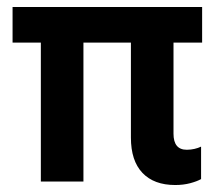

<svg xmlns="http://www.w3.org/2000/svg" viewBox="-20 -520 617 550"><path d="M515 -91Q526.5 -91 537.2 -93.5Q548 -96 556 -100V-7Q544.5 -0.5 524.8 4.8Q505 10 482 10Q421 10 388 -24.8Q355 -59.5 355 -126V-398H219V0H97V-398H16V-500H559V-398H477V-137Q477 -91 515 -91Z"/></svg>

Font: Cabin
Style: Bold
Weight: 700
Width: 4
Designer: Pablo Impallari
Foundry: Pablo Impallari. http://www.impallari.com Igino Marini. http://www.ikern.com
Version: Version 3.001